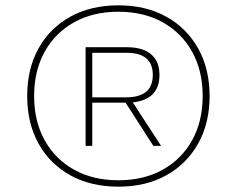

<svg xmlns="http://www.w3.org/2000/svg" viewBox="-20 -690 851 720"><path d="M424 -670Q527 -670 603.5 -627.5Q680 -585 723 -508.5Q766 -432 766 -330Q766 -228 723 -151.5Q680 -75 603.5 -32.5Q527 10 424 10Q321 10 244 -32.5Q167 -75 124.5 -151.5Q82 -228 82 -330Q82 -432 124.5 -508.5Q167 -585 244 -627.5Q321 -670 424 -670ZM424 -646Q329 -646 258 -606.5Q187 -567 147.5 -496Q108 -425 108 -330Q108 -235 147.5 -164Q187 -93 258 -53.5Q329 -14 424 -14Q519 -14 590 -53.5Q661 -93 700.5 -164Q740 -235 740 -330Q740 -425 700.5 -496Q661 -567 590 -606.5Q519 -646 424 -646ZM455 -513Q515 -513 546.5 -486.5Q578 -460 578 -409Q578 -317 478 -306L584 -143H555L451 -305H326V-143H301V-513ZM455 -492H326V-325H455Q553 -326 553 -409Q553 -492 455 -492Z"/></svg>

Font: Work Sans ExtraLight
Style: Italic
Weight: 200
Italic angle: -13°
Designer: Wei Huang
Foundry: Wei Huang
Version: Version 2.012; ttfautohint (v1.8.3)